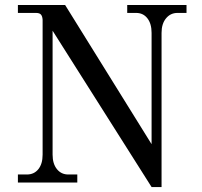

<svg xmlns="http://www.w3.org/2000/svg" viewBox="-20 -732 810 770"><path d="M51.8 0V-32.2H87.9Q116.7 -32.2 133.8 -53.5Q150.9 -74.7 150.9 -111.8V-652.8Q149.9 -667.5 144 -673.8Q138.2 -680.2 124 -680.2H51.8V-711.9H241.2L587.9 -153.8V-600.1Q587.9 -637.2 571 -658.7Q554.2 -680.2 525.9 -680.2H490.2V-711.9H728V-680.2H691.9Q663.6 -680.2 645.8 -658.4Q627.9 -636.7 627.9 -600.1V18.1H587.9L190.9 -608.9V-111.8Q190.9 -75.2 208.3 -53.7Q225.6 -32.2 253.9 -32.2H290V0Z"/></svg>

Font: Flanker Steampunk
Style: Regular
Weight: 400
Designer: Alexey Kryukov, Leonardo Di Lena
Foundry: Alexey Kryukov, Leonardo Di Lena
Version: 1.210